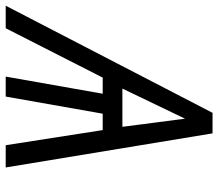

<svg xmlns="http://www.w3.org/2000/svg" viewBox="-99 -699 765 673"><g transform="rotate(90 283.5 -362.5)"><path d="M342.5 -725H414.5L534 0H456L403 -340H345.5L285.5 0H215.5L275.5 -340H219L46 0H-33ZM391.5 -409 363 -628.5 257.5 -409Z"/></g></svg>

Font: JuliaMono Italic
Style: Regular
Weight: 400
Italic angle: -9°
Monospace: yes
Designer: cormullion
Foundry: corm
Version: Version 0.049; ttfautohint (v1.8.4)